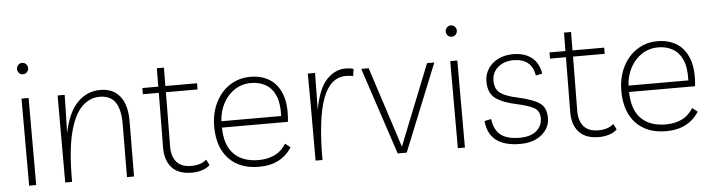

<svg xmlns="http://www.w3.org/2000/svg" viewBox="-45 -883 4008 1081"><g transform="rotate(-5 1959.5 -342.5)"><path d="M122 -492V0H82V-492ZM102 -628Q88 -628 79.5 -638Q71 -648 71 -660Q71 -672 80 -682Q89 -692 102 -692Q117 -692 125.5 -682Q134 -672 134 -660Q134 -648 125.5 -638Q117 -628 102 -628Z M286 0V-492H326L321 -277Q345 -393 399 -447.5Q453 -502 528 -502Q600 -502 639 -453Q678 -404 677 -309L675 0H635L637 -301Q637 -383 609 -423.5Q581 -464 520 -464Q464 -464 419.5 -420Q375 -376 349.5 -274.5Q324 -173 325 0Z M1002 7Q925 7 888 -35Q851 -77 852 -149L855 -457H765V-492H855L856 -596H896L895 -492H1074V-457H895L892 -151Q891 -96 918 -63.5Q945 -31 1003 -31Q1027 -31 1047.5 -37Q1068 -43 1088 -59L1104 -27Q1085 -9 1057.5 -1Q1030 7 1002 7Z M1381 7Q1272 7 1210.5 -58.5Q1149 -124 1149 -240Q1149 -316 1178.5 -375.5Q1208 -435 1259.5 -468.5Q1311 -502 1376 -502Q1438 -502 1484 -473.5Q1530 -445 1552.5 -385Q1575 -325 1565 -231H1192Q1193 -132 1242.5 -81.5Q1292 -31 1383 -31Q1431 -31 1471 -49Q1511 -67 1538 -110L1567 -87Q1539 -42 1492.5 -17.5Q1446 7 1381 7ZM1377 -467Q1325 -467 1284.5 -440.5Q1244 -414 1219.5 -368.5Q1195 -323 1192 -267H1530Q1533 -338 1514 -382Q1495 -426 1459 -446.5Q1423 -467 1377 -467Z M1953 -455Q1943 -458 1933.5 -459Q1924 -460 1912 -460Q1825 -460 1782.5 -348.5Q1740 -237 1740 0H1701V-315L1700 -492H1741L1738 -284Q1760 -404 1807.5 -453Q1855 -502 1914 -502Q1925 -502 1937.5 -500.5Q1950 -499 1959 -495Z M2374 -492H2415L2216 0H2165L2002 -492H2044L2192 -36Z M2545 -492V0H2505V-492ZM2525 -628Q2511 -628 2502.5 -638Q2494 -648 2494 -660Q2494 -672 2503 -682Q2512 -692 2525 -692Q2540 -692 2548.5 -682Q2557 -672 2557 -660Q2557 -648 2548.5 -638Q2540 -628 2525 -628Z M2857 7Q2681 7 2668 -139L2706 -147Q2714 -85 2750 -56.5Q2786 -28 2857 -28Q2919 -28 2952 -56Q2985 -84 2985 -127Q2985 -169 2953.5 -186.5Q2922 -204 2857 -218Q2780 -234 2739 -263.5Q2698 -293 2698 -360Q2698 -399 2718.5 -431Q2739 -463 2775.5 -481.5Q2812 -500 2861 -500Q2924 -500 2964.5 -469Q3005 -438 3015 -377L2978 -369Q2963 -466 2860 -466Q2807 -466 2772.5 -437Q2738 -408 2738 -360Q2738 -312 2769 -290Q2800 -268 2867 -254Q2948 -236 2986.5 -211Q3025 -186 3025 -127Q3026 -71 2980 -32Q2934 7 2857 7Z M3303 7Q3226 7 3189 -35Q3152 -77 3153 -149L3156 -457H3066V-492H3156L3157 -596H3197L3196 -492H3375V-457H3196L3193 -151Q3192 -96 3219 -63.5Q3246 -31 3304 -31Q3328 -31 3348.5 -37Q3369 -43 3389 -59L3405 -27Q3386 -9 3358.5 -1Q3331 7 3303 7Z M3682 7Q3573 7 3511.5 -58.5Q3450 -124 3450 -240Q3450 -316 3479.5 -375.5Q3509 -435 3560.5 -468.5Q3612 -502 3677 -502Q3739 -502 3785 -473.5Q3831 -445 3853.5 -385Q3876 -325 3866 -231H3493Q3494 -132 3543.5 -81.5Q3593 -31 3684 -31Q3732 -31 3772 -49Q3812 -67 3839 -110L3868 -87Q3840 -42 3793.5 -17.5Q3747 7 3682 7ZM3678 -467Q3626 -467 3585.5 -440.5Q3545 -414 3520.5 -368.5Q3496 -323 3493 -267H3831Q3834 -338 3815 -382Q3796 -426 3760 -446.5Q3724 -467 3678 -467Z"/></g></svg>

Font: Livvic ExtraLight
Style: Regular
Weight: 275
Designer: Jacques Le Bailly, Baron von Fonthausen
Version: Version 1.001; ttfautohint (v1.8.2)